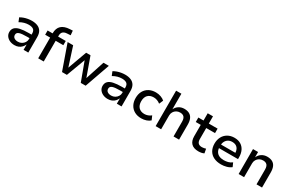

<svg xmlns="http://www.w3.org/2000/svg" viewBox="145 -2004 4967 3307"><g transform="rotate(30 2628.5 -351.0)"><path d="M253 9Q199 9 156.5 -11Q114 -31 89.5 -65.5Q65 -100 65 -144Q65 -199 97 -232.5Q129 -266 195.5 -281Q262 -296 366 -296H436V-226H371Q319 -226 281.5 -222.5Q244 -219 220 -210.5Q196 -202 184.5 -187.5Q173 -173 173 -150Q173 -112 201.5 -92Q230 -72 276 -72Q316 -72 348.5 -90.5Q381 -109 400.5 -139.5Q420 -170 420 -207V-318Q420 -373 388.5 -396.5Q357 -420 295 -420Q252 -420 208.5 -408Q165 -396 118 -369L86 -447Q117 -466 153.5 -479Q190 -492 230 -499Q270 -506 309 -506Q376 -506 425 -485Q474 -464 500 -420.5Q526 -377 526 -307V0H432V-106H431Q417 -74 392.5 -47.5Q368 -21 333 -6Q298 9 253 9Z M723 0V-412H624V-496H753L723 -467V-498Q723 -599 779.5 -651Q836 -703 946 -708L1001 -711L1009 -623L945 -619Q911 -618 886 -607.5Q861 -597 847 -575Q833 -553 833 -513V-487L817 -496H985V-412H833V0Z M1197 0 1022 -496H1132L1255 -114H1251L1390 -496H1477L1614 -114H1610L1735 -496H1842L1667 0H1570L1426 -389H1439L1294 0Z M2108 9Q2054 9 2011.5 -11Q1969 -31 1944.5 -65.5Q1920 -100 1920 -144Q1920 -199 1952 -232.5Q1984 -266 2050.5 -281Q2117 -296 2221 -296H2291V-226H2226Q2174 -226 2136.5 -222.5Q2099 -219 2075 -210.5Q2051 -202 2039.5 -187.5Q2028 -173 2028 -150Q2028 -112 2056.5 -92Q2085 -72 2131 -72Q2171 -72 2203.5 -90.5Q2236 -109 2255.5 -139.5Q2275 -170 2275 -207V-318Q2275 -373 2243.5 -396.5Q2212 -420 2150 -420Q2107 -420 2063.5 -408Q2020 -396 1973 -369L1941 -447Q1972 -466 2008.5 -479Q2045 -492 2085 -499Q2125 -506 2164 -506Q2231 -506 2280 -485Q2329 -464 2355 -420.5Q2381 -377 2381 -307V0H2287V-106H2286Q2272 -74 2247.5 -47.5Q2223 -21 2188 -6Q2153 9 2108 9Z M2774 9Q2697 9 2639.5 -22.5Q2582 -54 2550 -112Q2518 -170 2518 -249Q2518 -328 2550 -385.5Q2582 -443 2639.5 -474.5Q2697 -506 2775 -506Q2827 -506 2874.5 -489Q2922 -472 2952 -444L2917 -364Q2889 -388 2854 -400.5Q2819 -413 2786 -413Q2712 -413 2670.5 -370.5Q2629 -328 2629 -248Q2629 -169 2670.5 -126Q2712 -83 2785 -83Q2819 -83 2853.5 -95.5Q2888 -108 2915 -131L2950 -51Q2921 -23 2874 -7Q2827 9 2774 9Z M3059 0V-705H3164V-395Q3187 -446 3233.5 -476Q3280 -506 3340 -506Q3401 -506 3442 -483.5Q3483 -461 3504 -415.5Q3525 -370 3525 -300V0H3415V-295Q3415 -333 3404.5 -359.5Q3394 -386 3371 -400Q3348 -414 3310 -414Q3269 -414 3237 -395.5Q3205 -377 3186.5 -345.5Q3168 -314 3168 -275V0Z M3912 9Q3816 9 3768.5 -40Q3721 -89 3721 -181V-407H3622V-496H3725V-640H3830V-496H4005V-407H3830V-188Q3830 -135 3854.5 -109.5Q3879 -84 3929 -84Q3949 -84 3968.5 -88Q3988 -92 4006 -98L4022 -14Q4000 -2 3971 3.5Q3942 9 3912 9Z M4364 9Q4277 9 4215 -21.5Q4153 -52 4120 -110Q4087 -168 4087 -248Q4087 -323 4117.5 -381Q4148 -439 4205 -472.5Q4262 -506 4339 -506Q4412 -506 4464 -475Q4516 -444 4544 -387Q4572 -330 4572 -251V-217H4172V-288H4497L4479 -270Q4479 -346 4443 -385.5Q4407 -425 4341 -425Q4296 -425 4262.5 -405.5Q4229 -386 4210 -349.5Q4191 -313 4191 -261V-250Q4191 -192 4211.5 -154Q4232 -116 4271.5 -97Q4311 -78 4367 -78Q4408 -78 4449.5 -88.5Q4491 -99 4527 -127L4561 -51Q4522 -20 4469 -5.5Q4416 9 4364 9Z M4709 0V-496H4810V-392H4811Q4835 -446 4882.5 -476Q4930 -506 4990 -506Q5051 -506 5092.5 -483.5Q5134 -461 5154.5 -415.5Q5175 -370 5175 -300V0H5065V-295Q5065 -333 5054.5 -359.5Q5044 -386 5021 -400Q4998 -414 4960 -414Q4919 -414 4887 -395.5Q4855 -377 4836.5 -345.5Q4818 -314 4818 -275V0Z"/></g></svg>

Font: Nunito Sans 8pt SemiBold
Style: Regular
Weight: 600
Version: Version 3.101;gftools[0.9.27]